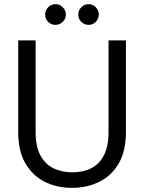

<svg xmlns="http://www.w3.org/2000/svg" viewBox="-20 -895 696 927"><path d="M327 12Q255 12 196.5 -17Q138 -46 103 -105.5Q68 -165 68 -258V-700H152V-257Q152 -189 174.5 -146Q197 -103 237 -83Q277 -63 329 -63Q382 -63 421 -83Q460 -103 482 -146Q504 -189 504 -257V-700H588V-258Q588 -165 553 -105.5Q518 -46 459 -17Q400 12 327 12ZM248 -775Q227 -775 212.5 -789.5Q198 -804 198 -825Q198 -845 212.5 -860Q227 -875 248 -875Q268 -875 283 -860Q298 -845 298 -825Q298 -804 283 -789.5Q268 -775 248 -775ZM408 -775Q387 -775 372.5 -789.5Q358 -804 358 -825Q358 -845 372.5 -860Q387 -875 408 -875Q428 -875 442.5 -860Q457 -845 457 -825Q457 -804 442.5 -789.5Q428 -775 408 -775Z"/></svg>

Font: DM Sans 20pt
Style: Regular
Weight: 400
Version: Version 4.004;gftools[0.9.30]